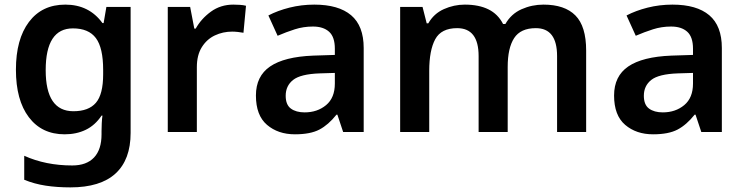

<svg xmlns="http://www.w3.org/2000/svg" viewBox="-20 -665 3225 832"><path d="M263 -645Q366 -645 424 -565H429L441 -635H546V-89Q546 27 480.5 87Q415 147 285 147Q227 147 178 139.5Q129 132 85 114V10Q178 52 293 52Q355 52 387.5 17.5Q420 -17 420 -83V-97Q420 -112 421 -132Q422 -152 424 -164H420Q392 -122 351.5 -102.5Q311 -83 260 -83Q161 -83 105 -157Q49 -231 49 -363Q49 -495 105.5 -570Q162 -645 263 -645ZM296 -542Q178 -542 178 -361Q178 -183 298 -183Q364 -183 395.5 -219.5Q427 -256 427 -343V-362Q427 -458 395.5 -500Q364 -542 296 -542Z M991 -645Q1004 -645 1019.5 -644Q1035 -643 1046 -640L1035 -523Q1025 -525 1011 -526.5Q997 -528 986 -528Q946 -528 911 -511.5Q876 -495 854.5 -460.5Q833 -426 833 -374V-93H707V-635H804L822 -541H828Q852 -584 894 -614.5Q936 -645 991 -645Z M1342 -645Q1447 -645 1501.5 -599Q1556 -553 1556 -457V-93H1467L1442 -168H1438Q1403 -124 1364 -103.5Q1325 -83 1258 -83Q1185 -83 1137 -124Q1089 -165 1089 -251Q1089 -335 1150.5 -377Q1212 -419 1337 -424L1431 -427V-454Q1431 -505 1406 -527.5Q1381 -550 1336 -550Q1295 -550 1257.5 -538Q1220 -526 1183 -510L1143 -598Q1183 -619 1234.5 -632Q1286 -645 1342 -645ZM1365 -347Q1282 -344 1250 -318.5Q1218 -293 1218 -250Q1218 -211 1240.5 -194.5Q1263 -178 1300 -178Q1355 -178 1393 -209.5Q1431 -241 1431 -303V-349Z M2335 -645Q2427 -645 2473.5 -598Q2520 -551 2520 -446V-93H2394V-422Q2394 -543 2302 -543Q2236 -543 2208 -500Q2180 -457 2180 -375V-93H2054V-422Q2054 -543 1961 -543Q1892 -543 1866 -495Q1840 -447 1840 -358V-93H1714V-635H1811L1829 -564H1836Q1860 -606 1903.5 -625.5Q1947 -645 1994 -645Q2055 -645 2096.5 -624.5Q2138 -604 2160 -561H2170Q2195 -605 2240 -625Q2285 -645 2335 -645Z M2894 -645Q2999 -645 3053.5 -599Q3108 -553 3108 -457V-93H3019L2994 -168H2990Q2955 -124 2916 -103.5Q2877 -83 2810 -83Q2737 -83 2689 -124Q2641 -165 2641 -251Q2641 -335 2702.5 -377Q2764 -419 2889 -424L2983 -427V-454Q2983 -505 2958 -527.5Q2933 -550 2888 -550Q2847 -550 2809.5 -538Q2772 -526 2735 -510L2695 -598Q2735 -619 2786.5 -632Q2838 -645 2894 -645ZM2917 -347Q2834 -344 2802 -318.5Q2770 -293 2770 -250Q2770 -211 2792.5 -194.5Q2815 -178 2852 -178Q2907 -178 2945 -209.5Q2983 -241 2983 -303V-349Z"/></svg>

Font: Noto Sans Telugu UI SemiBold
Style: Regular
Weight: 600
Designer: Jelle Bosma - Monotype Design Team
Foundry: Monotype Imaging Inc.
Version: Version 2.005; ttfautohint (v1.8.4.7-5d5b)